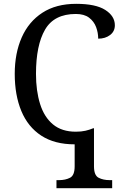

<svg xmlns="http://www.w3.org/2000/svg" viewBox="-20 -744 654 1003"><path d="M275 239V197H288Q322 197 346 184.5Q370 172 370 125V10Q265 10 195.5 -35.5Q126 -81 91.5 -164Q57 -247 57 -358Q57 -466 93.5 -548.5Q130 -631 201.5 -677.5Q273 -724 378 -724Q480 -724 530 -692Q580 -660 580 -612Q580 -580 555 -561Q530 -542 493 -542Q493 -573 482 -602.5Q471 -632 445.5 -651.5Q420 -671 376 -671Q263 -671 215.5 -589.5Q168 -508 168 -358Q168 -269 189.5 -200.5Q211 -132 257 -94Q303 -56 376 -56Q405 -56 426.5 -61Q448 -66 467 -74H471V125Q471 172 495 184.5Q519 197 553 197H566V239Z"/></svg>

Font: NotoSerif-Regular
Style: Regular
Weight: 400
Designer: Monotype Design Team
Foundry: Monotype Imaging Inc.
Version: Version 2.007; ttfautohint (v1.8) -l 8 -r 50 -G 200 -x 14 -D